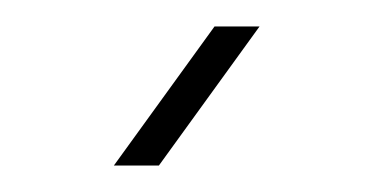

<svg xmlns="http://www.w3.org/2000/svg" viewBox="-20 -765 278 145"><path d="M66 -640 142 -745H176L100 -640Z"/></svg>

Font: Big Shoulders Text SC Thin
Style: Regular
Weight: 100
Designer: Patric King
Foundry: XO Type Co
Version: Version 2.002